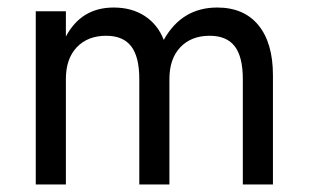

<svg xmlns="http://www.w3.org/2000/svg" viewBox="-20 -490 820 510"><path d="M705 -290V0H625V-280Q625 -339 603.5 -367Q582 -395 537 -395Q488 -395 459 -364.5Q430 -334 430 -280V0H350V-280Q350 -339 328.5 -367Q307 -395 262 -395Q213 -395 184 -364.5Q155 -334 155 -280V0H75V-460H155V-393Q196 -470 282 -470Q330 -470 364.5 -447.5Q399 -425 415 -384Q463 -470 557 -470Q628 -470 666.5 -423Q705 -376 705 -290Z"/></svg>

Font: Von Book
Style: Regular
Weight: 400
Version: Version 4.000; ttfautohint (v1.8.4.7-5d5b)